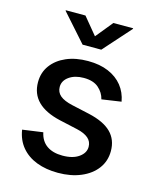

<svg xmlns="http://www.w3.org/2000/svg" viewBox="-114 -830 751 921"><g transform="rotate(15 261.0 -369.5)"><path d="M261.7 11.7Q202.6 11.7 156 -6.1Q109.4 -23.9 80.1 -58.8Q50.8 -93.8 43 -144L144.5 -158.2Q153.3 -116.2 183.3 -95Q213.4 -73.7 261.7 -73.7Q313 -73.7 342.8 -95Q372.6 -116.2 372.6 -146.5Q372.6 -172.9 353.3 -189.5Q334 -206.1 296.9 -214.4L207 -234.4Q132.3 -251.5 95 -288.8Q57.6 -326.2 57.6 -384.3Q57.6 -432.1 84 -468Q110.4 -503.9 156.7 -523.9Q203.1 -543.9 264.2 -543.9Q322.8 -543.9 365.7 -525.6Q408.7 -507.3 435.1 -474.4Q461.4 -441.4 469.2 -397L372.6 -382.8Q365.2 -414.6 339.1 -437.5Q313 -460.4 265.1 -460.4Q221.2 -460.4 192.6 -440.2Q164.1 -419.9 164.1 -389.2Q164.1 -362.8 183.8 -345.9Q203.6 -329.1 245.1 -319.8L333 -300.3Q408.7 -283.2 444.8 -247.3Q481 -211.4 481 -154.8Q481 -105 453.1 -67.6Q425.3 -30.3 375.7 -9.3Q326.2 11.7 261.7 11.7ZM194.8 -751.5 264.6 -667 333.5 -751.5H431.6V-748.5L310.5 -612.8H217.8L97.2 -748.5V-751.5Z"/></g></svg>

Font: Inter 20pt Medium
Style: Regular
Weight: 500
Version: Version 4.001;git-66647c0bb